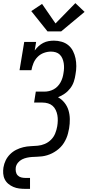

<svg xmlns="http://www.w3.org/2000/svg" viewBox="-21 -1003 561 1228"><path d="M141 205Q121 205 101.5 202.5Q82 200 64.5 192.5Q47 185 32.5 173Q18 161 9.5 144Q1 127 -0.5 107Q-2 87 1 68Q5 44 15.5 22.5Q26 1 43.5 -16.5Q61 -34 83 -45Q105 -56 128 -61.5Q151 -67 174 -68Q197 -69 220 -71Q243 -73 265.5 -82.5Q288 -92 305.5 -109.5Q323 -127 332 -149.5Q341 -172 345 -195Q348 -213 348.5 -231Q349 -249 346 -266Q343 -283 335.5 -299Q328 -315 315.5 -326Q303 -337 286 -342Q269 -347 251 -347H197L208 -417H263Q278 -417 293 -420.5Q308 -424 322 -431.5Q336 -439 347.5 -451Q359 -463 366.5 -477Q374 -491 378.5 -505.5Q383 -520 385 -535Q388 -551 388.5 -567.5Q389 -584 386.5 -599.5Q384 -615 378 -629Q372 -643 361.5 -653.5Q351 -664 336 -668.5Q321 -673 305 -673Q282 -673 259 -664.5Q236 -656 219 -638.5Q202 -621 193 -599Q184 -577 180 -554H104L134 -735H210L201 -680Q212 -695 225.5 -707.5Q239 -720 255.5 -728.5Q272 -737 289.5 -740Q307 -743 324 -743Q349 -743 373.5 -736Q398 -729 416.5 -713.5Q435 -698 446 -676Q457 -654 462 -630Q467 -606 467 -580Q467 -554 462 -528Q459 -505 451.5 -482Q444 -459 429 -439Q414 -419 393.5 -404.5Q373 -390 350 -381Q374 -368 391.5 -346Q409 -324 417 -297.5Q425 -271 425.5 -241.5Q426 -212 421 -182Q418 -166 414 -150Q410 -134 403.5 -119Q397 -104 388 -89.5Q379 -75 367 -62.5Q355 -50 341 -40Q327 -30 312 -22.5Q297 -15 280.5 -10Q264 -5 248 -3Q232 -1 216 -0.5Q200 0 184 1Q168 2 151.5 5.5Q135 9 120 16.5Q105 24 94 37.5Q83 51 80 67Q78 81 80.5 95Q83 109 92 118.5Q101 128 114 131.5Q127 135 141 135H171V205ZM283 -802 179 -932 248 -978 334 -853 461 -983 520 -927 370 -802Z"/></svg>

Font: Iosevka Slab Oblique
Style: Regular
Weight: 400
Italic angle: -9°
Monospace: yes
Designer: Belleve Invis
Foundry: Belleve Invis
Version: Version 11.1.1; ttfautohint (v1.8.3)